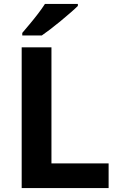

<svg xmlns="http://www.w3.org/2000/svg" viewBox="-20 -954 605 974"><path d="M90 0V-714H241V-125H531V0ZM375 -924Q361 -910 338 -890Q315 -870 288.5 -848Q262 -826 236.5 -806.5Q211 -787 192 -774H93V-787Q109 -806 130.5 -831.5Q152 -857 173 -884.5Q194 -912 208 -934H375Z"/></svg>

Font: Noto Sans Myanmar
Style: Regular
Weight: 400
Designer: Monotype Design Team
Foundry: Monotype Imaging Inc.
Version: Version 2.107